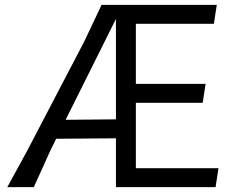

<svg xmlns="http://www.w3.org/2000/svg" viewBox="-20 -770 974 790"><path d="M879 -78 867 0H457V-201L211 -199L187 -150L119 0H10L92 -150L327 -600L398 -750H872L860 -672H539V-425H826L814 -347H539V-78ZM457 -279V-692L250 -277Z"/></svg>

Font: Farro Light
Style: Regular
Weight: 300
Designer: Aceler Chua
Foundry: Grayscale Limited
Version: Version 1.101